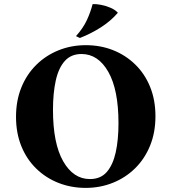

<svg xmlns="http://www.w3.org/2000/svg" viewBox="-20 -900 835 935"><path d="M398 -680Q469 -680 530 -656Q591 -632 638 -586.5Q685 -541 711 -477Q737 -413 737 -334Q737 -255 711 -191Q685 -127 638.5 -81Q592 -35 530 -10Q468 15 397 15Q327 15 265.5 -9Q204 -33 157 -78.5Q110 -124 84 -188Q58 -252 58 -331Q58 -410 84 -474Q110 -538 156.5 -584Q203 -630 265 -655Q327 -680 398 -680ZM418 -28Q470 -28 500 -62.5Q530 -97 543.5 -158Q557 -219 557 -300Q557 -463 507.5 -550Q458 -637 377 -637Q326 -637 295.5 -603Q265 -569 251.5 -507.5Q238 -446 238 -365Q238 -202 287.5 -115Q337 -28 418 -28ZM431 -880Q448 -881 471.5 -876.5Q495 -872 517.5 -862.5Q540 -853 554 -838Q520 -798 471.5 -767Q423 -736 369 -715L350 -724Q385 -763 403 -802Q421 -841 431 -880Z"/></svg>

Font: Bona Nova
Style: Bold
Weight: 700
Designer: Mateusz Machalski
Foundry: Capitalics
Version: Version 4.001; ttfautohint (v1.8.3)